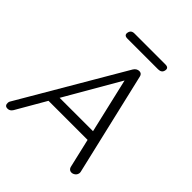

<svg xmlns="http://www.w3.org/2000/svg" viewBox="-254 -983 1128 1128"><g transform="rotate(45 309.5 -419.0)"><path d="M376 -623 26.4 -18.6Q20.5 -8.8 12.7 -3.9Q4.9 1 -4.9 1Q-18.6 1 -23.9 -6.3Q-29.3 -13.7 -28.3 -25.4Q-28.3 -30.3 -25.4 -37.1L352.5 -682.6Q359.4 -693.4 368.2 -698.2Q377 -703.1 386.7 -703.1Q396.5 -703.1 402.8 -697.8Q409.2 -692.4 411.1 -682.6L561.5 -40Q562.5 -34.2 561.5 -28.3Q558.6 -14.6 547.9 -6.8Q537.1 1 525.4 1Q515.6 1 509.3 -4.4Q502.9 -9.8 500 -18.6L358.4 -627ZM116.2 -202.1 152.3 -260.7H461.9L463.9 -202.1ZM202.1 -788.1Q172.9 -788.1 177.7 -813.5Q182.6 -839.8 211.9 -838.9H466.8Q496.1 -838.9 491.2 -813.5Q486.3 -788.1 457 -788.1Z"/></g></svg>

Font: Quicksand
Style: Italic
Weight: 400
Designer: Andrew Paglinawan
Foundry: Andrew Paglinawan
Version: Version 3.006